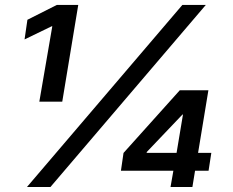

<svg xmlns="http://www.w3.org/2000/svg" viewBox="-20 -747 932 767"><path d="M188.9 -642 137.1 -340.9H228.7L292.6 -727.3H207L89.5 -668L78.1 -589.5L186.4 -642ZM708.5 -727.3 87.7 0H181.5L802.2 -727.3ZM824.2 -136.4H771.3L812.5 -386.4H698.2L473.4 -136L463.1 -65H672.6L661.2 0H748.6L759.2 -65H813.2ZM566.4 -139.9 708.8 -289.4H710.9L685.4 -136.4H565.7Z"/></svg>

Font: TID UI Semi Bold
Style: Italic
Weight: 600
Italic angle: -9.39999°
Designer: The TID Project Authors
Foundry: Bakken & Bæck
Version: Version 1.001;hotconv 1.0.109;makeotfexe 2.5.65596